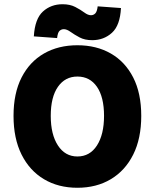

<svg xmlns="http://www.w3.org/2000/svg" viewBox="-20 -876 732 908"><path d="M346 12Q256 12 188 -28.5Q120 -69 82 -145Q44 -221 44 -328Q44 -435 82 -509.5Q120 -584 188 -623Q256 -662 346 -662Q436 -662 504 -623Q572 -584 610 -509.5Q648 -435 648 -328Q648 -221 610 -145Q572 -69 504 -28.5Q436 12 346 12ZM346 -136Q405 -136 438.5 -188Q472 -240 472 -328Q472 -417 438.5 -465.5Q405 -514 346 -514Q288 -514 254 -465.5Q220 -417 220 -328Q220 -240 254 -188Q288 -136 346 -136ZM416 -686Q381 -686 356.5 -699Q332 -712 314 -725Q296 -738 282 -738Q270 -738 261.5 -730Q253 -722 250 -696L140 -704Q145 -787 183 -821.5Q221 -856 276 -856Q311 -856 336 -843Q361 -830 378.5 -817Q396 -804 410 -804Q422 -804 430.5 -812.5Q439 -821 442 -846L552 -838Q548 -756 509.5 -721Q471 -686 416 -686Z"/></svg>

Font: Assistant ExtraBold
Style: Regular
Weight: 800
Designer: Hebrew By Ben Nathan, Latin by Paul Hunt
Version: Version 3.000